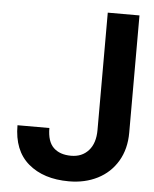

<svg xmlns="http://www.w3.org/2000/svg" viewBox="-52 -764 654 818"><g transform="rotate(5 274.5 -355.0)"><path d="M273 10Q164.3 10 99.3 -45.5Q34.3 -101 34.3 -209H170.7Q170.7 -151.3 197.7 -125.3Q224.7 -99.3 273 -99.3Q319.7 -99.3 347.7 -130.7Q375.7 -162 375.7 -218.7V-720.3H511.3V-218.7Q511.3 -149 480.5 -97Q449.7 -45 395.7 -17.5Q341.7 10 273 10Z"/></g></svg>

Font: FreesentationVF
Style: Regular
Weight: 400
Designer: glyphs from Roboto by Christian Robertson / Hangul glyphs from Noto Sans CJK(Source Han Sans) by Jang Soo-young and Kang
Foundry: PT&
Version: Version 2.001;Glyphs 3.3.1 (3343)